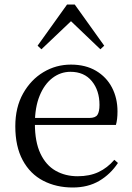

<svg xmlns="http://www.w3.org/2000/svg" viewBox="-20 -818 587 853"><path d="M303 15Q230 15 172 -15Q114 -45 81 -106Q48 -167 48 -257Q48 -341 82.5 -402.5Q117 -464 173 -497.5Q229 -531 295 -531Q360 -531 406.5 -503.5Q453 -476 477.5 -429Q502 -382 502 -323Q502 -287 495 -263H87V-294H377Q404 -294 413 -308Q422 -322 422 -352Q422 -416 388 -457.5Q354 -499 293 -499Q249 -499 213 -471.5Q177 -444 156 -392.5Q135 -341 135 -269Q135 -188 159.5 -136Q184 -84 227 -59.5Q270 -35 325 -35Q378 -35 417.5 -53.5Q457 -72 488 -108L504 -94Q471 -44 421 -14.5Q371 15 303 15ZM426 -599 268 -750H323L164 -599L147 -615L278 -798H312L443 -615Z"/></svg>

Font: Noto Serif SC ExtraLight
Style: Regular
Weight: 400
Version: Version 2.002-H1;hotconv 1.1.0;makeotfexe 2.6.0